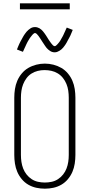

<svg xmlns="http://www.w3.org/2000/svg" viewBox="-20 -1128 540 1156"><path d="M250 8Q224 8 198.5 2.5Q173 -3 150.5 -16Q128 -29 111 -49.5Q94 -70 84 -93.5Q74 -117 70 -143Q66 -169 66 -195V-540Q66 -566 70 -592Q74 -618 84 -641.5Q94 -665 111 -685.5Q128 -706 150.5 -719Q173 -732 198.5 -738.5Q224 -745 250 -745Q276 -745 301.5 -738.5Q327 -732 349.5 -719Q372 -706 389 -685.5Q406 -665 416 -641.5Q426 -618 430 -592Q434 -566 434 -540V-195Q434 -169 430 -143Q426 -117 416 -93.5Q406 -70 389 -49.5Q372 -29 349.5 -16Q327 -3 301.5 2.5Q276 8 250 8ZM250 -29Q271 -29 291.5 -33.5Q312 -38 329.5 -49.5Q347 -61 360 -77.5Q373 -94 380.5 -113.5Q388 -133 391 -153.5Q394 -174 394 -195V-540Q394 -561 391 -582Q388 -603 380 -622.5Q372 -642 359 -658.5Q346 -675 328 -686Q310 -697 289.5 -701.5Q269 -706 248 -706Q227 -706 207 -701Q187 -696 169.5 -685Q152 -674 139.5 -657Q127 -640 119.5 -621Q112 -602 109 -581.5Q106 -561 106 -540V-195Q106 -174 109 -153.5Q112 -133 119.5 -113.5Q127 -94 140 -77.5Q153 -61 170.5 -49.5Q188 -38 208.5 -33.5Q229 -29 250 -29ZM309 -813Q302 -813 295 -815Q288 -817 282 -821Q276 -825 270.5 -829.5Q265 -834 260.5 -839.5Q256 -845 252 -851Q248 -857 244 -863Q240 -869 236 -875Q232 -881 228 -887.5Q224 -894 219.5 -900.5Q215 -907 211.5 -912Q208 -917 202 -923Q196 -929 191 -929Q187 -929 184 -926.5Q181 -924 178 -921.5Q175 -919 171.5 -914Q168 -909 166 -907Q164 -905 162.5 -902.5Q161 -900 159 -897.5Q157 -895 155.5 -892Q154 -889 152 -886Q150 -883 148 -879.5Q146 -876 144 -872Q142 -868 140 -864Q138 -860 136 -855.5Q134 -851 132 -846.5Q130 -842 127.5 -837Q125 -832 123 -827Q121 -822 118 -816L82 -830Q86 -840 89.5 -848.5Q93 -857 96.5 -864.5Q100 -872 104 -879.5Q108 -887 111.5 -893Q115 -899 118 -905Q121 -911 124.5 -916Q128 -921 131.5 -926Q135 -931 140 -937Q145 -943 150.5 -947.5Q156 -952 162.5 -956.5Q169 -961 176 -963Q183 -965 191 -965Q198 -965 205 -963Q212 -961 218 -957.5Q224 -954 229.5 -949Q235 -944 239.5 -938.5Q244 -933 248 -927.5Q252 -922 256 -916Q260 -910 264 -903.5Q268 -897 272 -890.5Q276 -884 280.5 -878Q285 -872 288.5 -867Q292 -862 298 -856Q304 -850 309 -850Q313 -850 316 -852.5Q319 -855 322 -857.5Q325 -860 328.5 -864.5Q332 -869 334 -871Q336 -873 337.5 -875.5Q339 -878 341 -880.5Q343 -883 344.5 -886Q346 -889 348 -892.5Q350 -896 352 -899.5Q354 -903 356 -906.5Q358 -910 360 -914Q362 -918 364 -922.5Q366 -927 368 -931.5Q370 -936 372.5 -941Q375 -946 377 -951.5Q379 -957 382 -962L418 -948Q414 -939 410.5 -930Q407 -921 403.5 -913.5Q400 -906 396 -899Q392 -892 388.5 -885.5Q385 -879 382 -873Q379 -867 375.5 -862Q372 -857 368.5 -852Q365 -847 360 -841Q355 -835 349.5 -830.5Q344 -826 337.5 -822Q331 -818 324 -815.5Q317 -813 309 -813ZM100 -1072V-1108H400V-1072Z"/></svg>

Font: Iosevka Slab Extralight
Style: Regular
Weight: 200
Monospace: yes
Designer: Belleve Invis
Foundry: Belleve Invis
Version: Version 11.1.1; ttfautohint (v1.8.3)